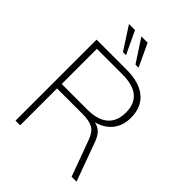

<svg xmlns="http://www.w3.org/2000/svg" viewBox="-254 -1058 1193 1193"><g transform="rotate(45 342.0 -461.5)"><path d="M633 0H590L503 -237Q484 -289 452.5 -306.5Q421 -324 359 -324H138V0H97V-712H362Q472 -712 532 -662.5Q592 -613 592 -520Q592 -451 555.5 -405Q519 -359 452 -341Q483 -336 505 -314.5Q527 -293 541 -252ZM363 -364Q454 -364 500.5 -404Q547 -444 547 -521Q547 -673 363 -673H139V-364ZM268 -773 171 -923H224L295 -773ZM378 -773 280 -923H335L405 -773Z"/></g></svg>

Font: MuliDisplayVN ExtraLight
Style: Regular
Weight: 200
Designer: Vernon Adams
Foundry: Vernon Adams
Version: Version 2.100